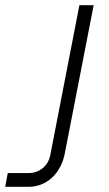

<svg xmlns="http://www.w3.org/2000/svg" viewBox="-173 -520 420 740"><path d="M-153 200H-63C7 200 62 149 77 70L188 -500H133L21 77C13 119 -20 147 -63 147H-143Z"/></svg>

Font: Uncut Sans Light Italic
Style: Regular
Weight: 300
Italic angle: -11°
Designer: Kasper Nordkvist
Foundry: UNCUT.wtf
Version: Version 1.304;Glyphs 3.2 (3246)